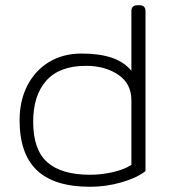

<svg xmlns="http://www.w3.org/2000/svg" viewBox="-20 -700 652 735"><path d="M55 -240Q55 -315 85 -373Q115 -431 168.5 -463Q222 -495 292 -495Q361 -495 408 -479Q455 -463 483 -429V-657Q483 -680 506 -680H514Q537 -680 537 -657V-45Q504 -19 445 -2Q386 15 325 15Q188 15 121.5 -48Q55 -111 55 -240ZM483 -69V-316Q483 -380 432.5 -414Q382 -448 309 -448Q208 -448 157.5 -391.5Q107 -335 107 -234Q107 -127 161 -79Q215 -31 325 -31Q370 -31 414 -41.5Q458 -52 483 -69Z"/></svg>

Font: Mitr ExtraLight
Style: Regular
Weight: 250
Designer: Thanarat Vachiruckul
Foundry: Cadson Demak Co.,Ltd.
Version: Version 1.000